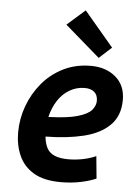

<svg xmlns="http://www.w3.org/2000/svg" viewBox="-56 -836 643 893"><g transform="rotate(5 265.5 -390.0)"><path d="M262 13Q182 13 134.5 -15.5Q87 -44 65.5 -92.5Q44 -141 44 -200Q44 -264 66 -324Q88 -384 128.5 -432.5Q169 -481 226.5 -509.5Q284 -538 355 -538Q425 -538 470.5 -499.5Q516 -461 516 -393Q516 -319 472 -275Q428 -231 350.5 -212Q273 -193 173 -192Q173 -191 173 -189.5Q173 -188 173 -187Q177 -156 188.5 -136Q200 -116 224.5 -106Q249 -96 287 -96Q320 -96 353.5 -102.5Q387 -109 416 -122L426 -18Q397 -5 354 4Q311 13 262 13ZM178 -284Q268 -287 315 -301Q362 -315 379 -335.5Q396 -356 396 -378Q396 -405 380 -419Q364 -433 335 -433Q297 -433 264.5 -414Q232 -395 210 -361Q188 -327 178 -284ZM387 -578 224 -719 308 -793 445 -631Z"/></g></svg>

Font: Ubuntu Sans
Style: Bold Italic
Weight: 700
Italic angle: -13.5°
Designer: Dalton Maag Ltd
Foundry: Dalton Maag Ltd
Version: Version 1.006